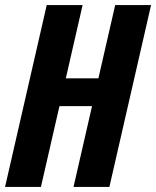

<svg xmlns="http://www.w3.org/2000/svg" viewBox="-28 -740 618 760"><path d="M-8 0 157 -720H299L134 0ZM263 0 428 -720H570L405 0ZM163 -430H433L408 -320H138Z"/></svg>

Font: Instrument Sans Condensed
Style: Bold Italic
Weight: 700
Width: 3
Italic angle: -13°
Designer: Rodrigo Fuenzalida
Foundry: fragTYPE
Version: Version 1.000;gftools[0.9.28]